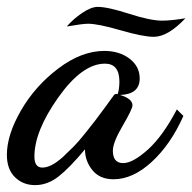

<svg xmlns="http://www.w3.org/2000/svg" viewBox="-46 -491 559 558"><path d="M-26 -41Q-26 -99 15 -170Q56 -241 123.5 -292Q191 -343 257 -343Q301 -343 330.5 -320.5Q360 -298 360 -263Q360 -217 303 -215Q339 -204 339 -185Q339 -174 310.5 -125.5Q282 -77 282 -53Q282 -17 312 -17Q340 -17 383.5 -56Q427 -95 468 -173L487 -154Q450 -71 395 -20.5Q340 30 284 30Q244 30 222.5 3.5Q201 -23 201 -57Q156 -3 124 22Q92 47 56 47Q21 47 -2.5 24Q-26 1 -26 -41ZM54 -36Q54 -4 77 -4Q90 -4 104.5 -11.5Q119 -19 136 -34L167 -64Q182 -79 201 -103L231 -141L260 -180L284 -213Q287 -218 292 -218H294L296 -217Q301 -233 301 -254Q301 -306 259 -306Q193 -306 123.5 -208Q54 -110 54 -36ZM148 -414Q167 -436 193 -453.5Q219 -471 238 -471Q267 -471 329 -451Q391 -431 425 -431Q452 -431 493 -438Q442 -384 401 -384Q370 -384 304.5 -403Q239 -422 210 -422Q194 -422 148 -414Z"/></svg>

Font: TypoPRO Dancing Script
Style: Bold
Weight: 700
Designer: Pablo Impallari
Foundry: Pablo Impallari. www.impallari.com Igino Marini. www.ikern.com
Version: Version 1.002